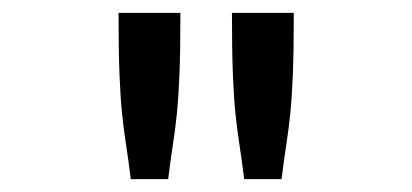

<svg xmlns="http://www.w3.org/2000/svg" viewBox="-20 -685 640 298"><path d="M164 -665H260Q260 -605 258.5 -569Q257 -533 254.5 -508.5Q252 -484 248.5 -461.5Q245 -439 241 -407H183Q179 -439 175.5 -461.5Q172 -484 169.5 -508Q167 -532 165.5 -568.5Q164 -605 164 -665ZM340 -665H436Q436 -605 434.5 -569Q433 -533 430.5 -508.5Q428 -484 424.5 -461.5Q421 -439 417 -407H359Q355 -439 351.5 -461.5Q348 -484 345.5 -508Q343 -532 341.5 -568.5Q340 -605 340 -665Z"/></svg>

Font: Inconsolata Expanded Medium
Style: Regular
Weight: 500
Width: 7
Monospace: yes
Designer: Raph Levien, Cyreal, Brenton Simpson
Foundry: Raph Levien, Cyreal, Google
Version: Version 3.001; ttfautohint (v1.8.2.53-6de2)